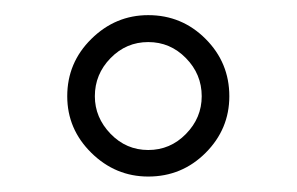

<svg xmlns="http://www.w3.org/2000/svg" viewBox="-20 -701 388 251"><path d="M67.9 -575.2Q67.9 -619.1 99.4 -650.1Q130.9 -681.2 173.8 -681.2Q217.8 -681.2 248.8 -650.1Q279.8 -619.1 279.8 -575.2Q279.8 -532.2 248.8 -501.2Q217.8 -470.2 173.8 -470.2Q130.9 -470.2 99.4 -501.2Q67.9 -532.2 67.9 -575.2ZM104 -575.2Q104 -547.4 124.5 -526.1Q145 -504.9 173.8 -504.9Q202.6 -504.9 223.1 -525.9Q243.7 -546.9 243.7 -575.2Q243.7 -604 223.1 -625Q202.6 -646 173.8 -646Q145 -646 124.5 -625Q104 -604 104 -575.2Z"/></svg>

Font: Aref Ruqaa
Style: Bold
Weight: 700
Designer: Abdullah Aref
Version: Version 1.002